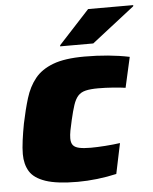

<svg xmlns="http://www.w3.org/2000/svg" viewBox="-52 -761 649 813"><g transform="rotate(-5 272.5 -354.5)"><path d="M246 8Q158 8 109.5 -8.5Q61 -25 42.5 -55.5Q24 -86 24 -129Q24 -154 28.5 -187.5Q33 -221 40 -258Q52 -316 66.5 -363.5Q81 -411 108.5 -445.5Q136 -480 186 -499Q236 -518 320 -518Q372 -518 420 -513.5Q468 -509 511 -500L482 -371Q463 -374 430 -376.5Q397 -379 366 -379Q333 -379 312.5 -374Q292 -369 280 -355.5Q268 -342 260 -318Q252 -294 243 -255Q237 -230 233.5 -211Q230 -192 230 -178Q230 -159 238 -149Q246 -139 264.5 -135Q283 -131 313 -131Q339 -131 374.5 -133.5Q410 -136 438 -140L411 -11Q372 -2 329 3Q286 8 246 8ZM221 -570 222 -575 353 -717H545L544 -712L362 -570Z"/></g></svg>

Font: Saira SemiExpanded ExtraBold
Style: Italic
Weight: 800
Width: 6
Italic angle: -12°
Designer: Hector Gatti with collaboration of the Omnibus-Type team
Foundry: Omnibus-Type
Version: Version 1.101